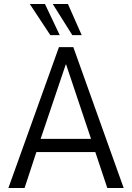

<svg xmlns="http://www.w3.org/2000/svg" viewBox="-20 -941 661 961"><path d="M22 0 275 -705H347L599 0H517L450 -201L484 -180H136L169 -201L103 0ZM309 -618 178 -230 163 -246H457L441 -230L311 -618ZM342 -765 244 -921H320L389 -765ZM232 -765 129 -921H205L279 -765Z"/></svg>

Font: Nunito Sans 10pt Condensed
Style: Regular
Weight: 400
Width: 3
Designer: Vernon Adams
Foundry: Vernon Adams
Version: Version 3.101;gftools[0.9.27]